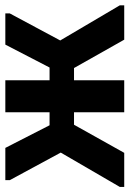

<svg xmlns="http://www.w3.org/2000/svg" viewBox="99 -598 497 738"><g transform="rotate(-90 348.0 -228.5)"><path d="M-1 -17 131 -244 25 -440V-457H149L236 -287H286V-457H409V-287H458L546 -457H666V-440L562 -246L697 -17V0H565L456 -193H409V0H286V-193H238L130 0H-1Z"/></g></svg>

Font: Tilda Sans Bold
Style: Regular
Weight: 700
Designer: ParaType Ltd
Foundry: ParaType Ltd
Version: Version 1.009